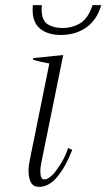

<svg xmlns="http://www.w3.org/2000/svg" viewBox="-20 -717 414 747"><path d="M107 -678Q107 -690 108 -697H143Q142 -691 142 -681Q142 -638 165 -623Q188 -608 223 -608Q261 -608 292 -626.5Q323 -645 340 -697H374Q357 -639 315.5 -610Q274 -581 217 -581Q166 -581 136.5 -605Q107 -629 107 -678ZM91 -52Q91 -72 96 -95L172 -470Q127 -478 108 -485L109 -491L226 -503L142 -90Q137 -68 137 -50Q137 -19 152 -19Q174 -19 203 -59.5Q232 -100 245 -141L261 -134Q237 -71 204 -30.5Q171 10 132 10Q110 10 100.5 -7Q91 -24 91 -52Z"/></svg>

Font: Trirong ExtraLight
Style: Italic
Weight: 275
Italic angle: -12°
Designer: Katatrad Team
Foundry: CadsonDemak
Version: Version 1.003